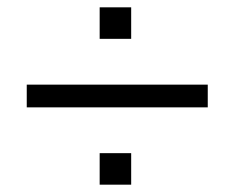

<svg xmlns="http://www.w3.org/2000/svg" viewBox="-20 -549 640 524"><path d="M53 -256H547V-318H53ZM252 -45H338V-131H252ZM252 -443H338V-529H252Z"/></svg>

Font: Poppy and Pepper
Style: Regular
Weight: 400
Designer: Thy Ha
Foundry: Thy Ha
Version: Version 0.001;Glyphs 3.2 (3227)